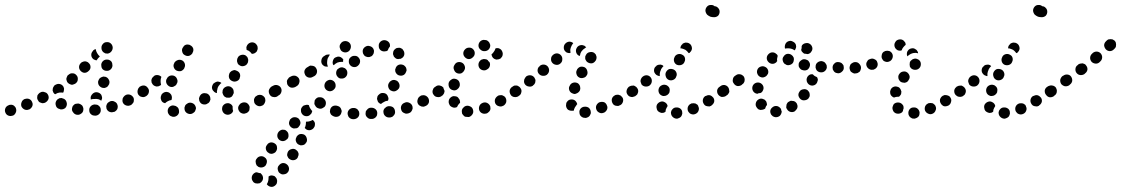

<svg xmlns="http://www.w3.org/2000/svg" viewBox="-42 -443 4496 770"><path d="M21 9Q25 1 22 -8Q21 -12 18 -15Q15 -19 11 -21Q7 -23 2 -23Q-2 -23 -6 -22L-7 -21Q-16 -18 -20 -10Q-24 -1 -21 7Q-18 16 -10 20Q-1 24 7 21H9Q17 18 21 9ZM357 13Q363 6 362 -3Q362 -8 360 -12Q358 -16 354 -19Q351 -22 347 -23Q342 -24 338 -24H337Q327 -23 321 -16Q315 -9 316 0Q316 5 318 9Q320 13 324 16Q327 19 332 20Q336 21 340 21H341Q351 20 357 13ZM283 13Q291 8 292 -1Q293 -6 292 -10Q291 -14 289 -18Q286 -22 282 -24Q279 -27 274 -27L273 -28Q269 -28 264 -27Q260 -27 256 -24Q253 -21 250 -18Q248 -14 247 -9Q245 0 251 7Q256 15 265 17H266Q275 19 283 13ZM422 2Q426 -1 428 -5Q430 -9 430 -13Q431 -18 429 -22Q427 -31 418 -35Q410 -40 401 -37H400Q396 -35 392 -32Q389 -30 387 -26Q385 -22 384 -17Q384 -13 385 -8Q388 1 396 5Q405 9 413 6H415Q419 5 422 2ZM82 -9Q85 -12 87 -16Q89 -20 89 -25Q89 -29 87 -33Q84 -42 75 -46Q67 -49 58 -46H57Q48 -42 45 -34Q41 -25 44 -16Q48 -8 56 -4Q65 0 74 -4H75Q79 -6 82 -9ZM202 -4Q207 -4 211 -5Q215 -7 219 -9Q222 -12 224 -16Q228 -25 225 -33Q223 -42 214 -47H213Q209 -49 205 -50Q200 -50 196 -49Q192 -47 188 -44Q185 -41 183 -37Q179 -29 182 -20Q184 -11 193 -7H194Q198 -5 202 -4ZM489 -27Q492 -30 494 -34Q495 -39 495 -43Q495 -48 493 -52Q488 -60 480 -63Q471 -66 462 -62L461 -61Q457 -59 455 -56Q452 -53 450 -48Q449 -44 449 -40Q449 -35 451 -31Q455 -23 464 -20Q473 -17 481 -21H482Q486 -23 489 -27ZM152 -45Q155 -53 151 -62Q149 -66 146 -69Q143 -72 138 -73Q134 -75 130 -75Q125 -75 121 -73L120 -72Q116 -71 113 -67Q110 -64 108 -60Q107 -56 107 -51Q107 -47 109 -43Q111 -39 114 -35Q117 -32 122 -31Q126 -29 130 -29Q135 -30 139 -31L140 -32Q148 -36 152 -45ZM322 -55Q323 -59 326 -63L327 -64Q332 -71 341 -73Q350 -74 358 -69Q362 -66 364 -63Q366 -59 367 -54Q368 -50 367 -47Q366 -43 364 -39Q359 -43 353 -45Q345 -47 336 -46H335Q328 -46 322 -44Q322 -44 322 -45Q322 -46 322 -46Q321 -51 322 -55ZM555 -73Q556 -82 551 -90Q549 -93 545 -96Q541 -98 537 -99Q532 -100 528 -99Q524 -98 520 -95H519Q511 -89 510 -80Q508 -71 513 -63Q516 -60 519 -57Q523 -55 528 -54Q532 -53 536 -54Q541 -55 544 -58H545Q553 -64 555 -73ZM169 -80Q169 -85 170 -89Q171 -93 174 -97Q176 -101 180 -103H181Q189 -108 198 -106Q207 -104 212 -96Q214 -92 215 -87Q215 -83 214 -79Q214 -77 213 -75Q212 -73 211 -71Q209 -72 207 -72Q198 -73 189 -70Q184 -68 179 -65Q177 -66 175 -68Q173 -70 172 -72Q170 -76 169 -80ZM354 -102Q359 -94 368 -91Q372 -90 376 -90Q381 -91 385 -93Q389 -95 391 -98Q394 -102 396 -106V-107Q399 -116 394 -124Q390 -132 381 -135Q376 -136 372 -136Q368 -135 364 -133Q360 -131 357 -128Q354 -124 353 -120L352 -119Q350 -110 354 -102ZM270 -125Q271 -135 264 -142Q258 -149 249 -149Q240 -150 233 -143H232Q228 -140 227 -136Q225 -132 224 -127Q224 -123 226 -118Q227 -114 230 -111Q233 -108 237 -106Q241 -104 246 -103Q250 -103 254 -105Q258 -106 262 -109L263 -110Q270 -116 270 -125ZM321 -174Q321 -184 314 -190Q311 -194 307 -195Q303 -197 299 -197Q294 -197 290 -195Q286 -194 283 -191L282 -190Q275 -183 275 -174Q275 -165 282 -158Q285 -155 289 -153Q293 -151 297 -151Q302 -151 306 -153Q310 -155 313 -158L314 -159Q321 -165 321 -174ZM365 -174Q366 -170 369 -166Q372 -163 376 -161Q380 -159 385 -159Q394 -158 401 -164Q408 -170 409 -179V-180Q409 -185 408 -189Q407 -193 404 -197Q401 -200 397 -202Q393 -204 389 -204Q379 -205 372 -199Q365 -193 364 -184V-183Q364 -178 365 -174ZM324 -223Q324 -232 331 -239V-240Q334 -242 336 -244Q339 -245 342 -246Q343 -238 347 -231Q351 -223 358 -217Q358 -217 358 -217Q358 -217 358 -216Q351 -210 346 -202Q346 -201 346 -201Q342 -201 338 -203Q334 -204 331 -207Q324 -214 324 -223ZM367 -241Q369 -237 372 -234Q376 -231 380 -229Q384 -228 389 -228Q398 -229 404 -236Q410 -243 410 -252V-253Q409 -263 402 -269Q395 -275 386 -274Q376 -274 370 -266Q364 -259 365 -250V-249Q365 -245 367 -241Z M666 22Q658 27 649 25L647 24Q643 23 640 21Q636 18 634 14Q631 10 631 6Q630 2 631 -3Q633 -12 641 -17Q649 -22 658 -19H659Q664 -18 667 -15Q671 -13 673 -9Q674 -8 674 -7Q675 -5 675 -4Q676 -1 676 2Q676 4 676 5Q676 7 676 8Q674 17 666 22ZM869 17Q860 16 854 9Q853 8 852 6Q850 3 849 -2Q848 -6 849 -10Q849 -15 852 -19Q854 -22 858 -25Q865 -30 875 -29Q884 -27 889 -20Q890 -19 890 -18Q891 -17 891 -16Q891 -13 891 -9Q891 -3 893 2Q891 5 890 8Q888 10 886 12Q878 18 869 17ZM738 6Q741 3 742 -2Q744 -6 744 -10Q743 -15 741 -19Q737 -27 728 -30Q719 -33 711 -29L710 -28Q706 -26 703 -23Q700 -20 699 -15Q697 -11 698 -7Q698 -2 700 2Q704 10 713 13Q722 16 730 12L731 11Q735 9 738 6ZM953 6Q956 3 958 -1Q959 -5 959 -10Q960 -14 958 -18Q954 -27 946 -31Q937 -34 929 -31L927 -30Q923 -29 920 -25Q917 -22 915 -18Q913 -14 913 -10Q913 -5 915 -1Q919 8 927 11Q936 15 944 11H945Q950 9 953 6ZM1017 -26Q1020 -29 1021 -34Q1023 -38 1022 -42Q1022 -47 1020 -51Q1015 -59 1006 -62Q997 -64 989 -60L988 -59Q984 -57 981 -54Q979 -50 977 -46Q976 -42 977 -37Q977 -33 979 -29Q984 -21 993 -18Q1001 -15 1010 -20H1011Q1015 -22 1017 -26ZM799 -36Q801 -40 802 -44Q802 -49 801 -53Q800 -57 797 -61Q794 -65 790 -67Q786 -69 782 -69Q778 -70 773 -69Q769 -68 765 -65L764 -64Q761 -61 759 -57Q757 -53 756 -49Q756 -45 757 -40Q758 -36 761 -32Q766 -25 776 -24Q785 -23 792 -29H793Q797 -32 799 -36ZM603 -46Q602 -51 603 -55V-56Q604 -60 606 -64Q609 -68 612 -70Q616 -73 621 -74Q625 -75 629 -74Q634 -73 637 -71Q641 -68 644 -64Q646 -61 647 -56Q648 -52 647 -48V-46Q647 -45 646 -44Q646 -43 646 -42Q637 -41 629 -36Q624 -33 620 -29Q616 -30 612 -32Q609 -34 606 -38Q604 -42 603 -46ZM858 -56Q855 -59 853 -63Q851 -67 850 -71Q850 -75 851 -80V-81Q854 -90 862 -94Q871 -99 880 -96Q884 -95 887 -92Q891 -89 893 -85Q895 -81 895 -77Q896 -72 895 -68L894 -67Q892 -61 888 -56Q883 -52 877 -51Q872 -52 867 -51Q867 -51 867 -51Q866 -52 866 -52Q862 -53 858 -56ZM1078 -64Q1081 -68 1081 -73Q1082 -77 1081 -81Q1080 -86 1078 -89Q1072 -97 1063 -99Q1054 -100 1046 -95V-94Q1038 -89 1036 -80Q1035 -71 1040 -63Q1045 -55 1054 -54Q1064 -52 1071 -57L1072 -58Q1076 -61 1078 -64ZM552 -65Q554 -69 555 -74Q556 -78 555 -82Q554 -87 551 -90Q546 -98 537 -100Q528 -101 520 -96H519Q516 -93 513 -89Q511 -85 510 -81Q509 -77 510 -72Q511 -68 513 -64Q519 -57 528 -55Q537 -53 545 -58L546 -59Q549 -62 552 -65ZM838 -102Q841 -107 846 -110Q843 -113 840 -114Q836 -115 832 -116Q828 -116 824 -114Q819 -112 816 -109H815Q809 -102 808 -93Q808 -83 815 -77Q817 -74 821 -72Q824 -70 828 -70Q827 -78 830 -86V-87Q832 -96 838 -102ZM624 -117Q624 -113 626 -108Q628 -104 631 -101Q634 -98 638 -96Q642 -94 647 -94Q651 -94 655 -96Q659 -98 663 -101Q666 -104 667 -108L668 -109Q672 -118 668 -126Q665 -135 656 -139Q647 -142 639 -139Q630 -135 627 -127L626 -126Q624 -122 624 -117ZM603 -102 602 -101Q599 -99 594 -97Q590 -96 586 -96Q581 -97 577 -99Q573 -101 570 -105Q568 -108 566 -112Q565 -117 565 -121Q566 -126 568 -130Q570 -133 574 -136V-137Q581 -143 590 -142Q599 -141 605 -135V-134Q602 -127 602 -118Q602 -110 604 -103Q604 -103 603 -103Q603 -102 603 -102ZM877 -130Q880 -122 889 -118Q897 -114 906 -117Q915 -120 919 -128V-130Q923 -138 920 -147Q917 -155 908 -159Q904 -161 900 -162Q895 -162 891 -160Q887 -159 884 -156Q880 -153 878 -149V-148Q874 -139 877 -130ZM655 -173Q658 -164 666 -160Q675 -156 684 -158Q692 -161 697 -169V-170Q702 -179 699 -188Q696 -197 688 -201Q679 -205 671 -202Q662 -199 657 -191V-190Q652 -182 655 -173ZM909 -204Q908 -199 909 -195Q910 -191 912 -187Q915 -183 919 -181Q926 -176 935 -178Q945 -180 950 -188V-189Q953 -192 953 -197Q954 -201 953 -206Q952 -210 950 -214Q947 -217 944 -220Q936 -225 927 -223Q917 -221 912 -213V-212Q909 -208 909 -204ZM689 -235Q691 -226 699 -222Q707 -217 716 -219Q725 -222 730 -230V-231Q735 -239 733 -248Q730 -257 722 -261Q718 -264 714 -264Q710 -265 705 -264Q701 -263 697 -260Q694 -257 692 -253L691 -252Q686 -244 689 -235ZM950 -263 951 -264Q956 -271 966 -273Q975 -274 982 -269Q986 -266 988 -262Q991 -259 991 -254Q992 -250 991 -245Q990 -241 988 -237L987 -236Q984 -232 978 -229Q973 -227 968 -227Q963 -234 956 -239Q952 -241 947 -243Q946 -248 946 -253Q947 -258 950 -263Z M1060 264Q1063 267 1066 271Q1068 274 1069 279Q1070 283 1069 287Q1069 292 1066 296Q1064 299 1060 302Q1052 308 1043 306Q1034 304 1028 296Q1028 296 1028 296Q1028 296 1028 296Q1030 292 1032 288Q1035 280 1035 271Q1035 268 1035 265Q1039 262 1043 261Q1047 260 1051 261Q1056 262 1060 264ZM1007 256Q1005 253 1002 251Q1000 251 998 251Q993 250 988 248Q987 248 985 248Q983 249 982 249Q973 253 969 262Q966 270 969 279Q971 283 974 287Q977 290 982 292Q986 293 990 293Q995 293 999 292Q1007 288 1011 280Q1015 271 1011 262Q1010 259 1007 256ZM1072 229Q1071 233 1072 237Q1073 242 1075 246Q1077 250 1081 252Q1088 258 1097 256Q1107 255 1112 248L1113 247Q1118 240 1117 231Q1115 221 1108 216Q1101 210 1091 211Q1082 213 1077 220L1076 221Q1073 224 1072 229ZM1028 209Q1029 205 1028 200Q1027 196 1024 192Q1021 189 1018 187Q1010 182 1001 184Q992 186 987 194L986 195Q984 198 983 203Q983 207 984 212Q985 216 987 220Q990 223 994 226Q1002 230 1011 228Q1020 226 1025 218V217Q1027 214 1028 209ZM1110 174Q1109 178 1110 182Q1112 187 1114 190Q1117 194 1121 196Q1129 201 1138 199Q1147 197 1152 189V188Q1154 184 1155 180Q1156 176 1155 171Q1153 167 1151 163Q1148 160 1144 157Q1136 152 1127 155Q1118 157 1113 165Q1111 169 1110 174ZM1068 158Q1070 153 1069 149Q1069 144 1067 140Q1065 136 1062 134Q1055 128 1045 128Q1036 129 1030 136V137Q1023 144 1024 153Q1025 162 1032 168Q1036 171 1040 173Q1044 174 1048 174Q1053 173 1057 171Q1061 169 1064 166V165Q1067 162 1068 158ZM1145 124Q1148 133 1156 137Q1160 139 1164 140Q1169 140 1173 139Q1177 138 1181 135Q1184 132 1186 128H1187Q1191 119 1188 111Q1186 102 1178 97Q1169 93 1160 95Q1152 98 1147 106V107Q1142 115 1145 124ZM1115 99Q1115 89 1108 83Q1105 80 1101 78Q1097 77 1092 77Q1088 77 1084 79Q1080 81 1077 84L1076 85Q1070 92 1070 101Q1070 110 1077 117Q1084 123 1093 123Q1103 122 1109 115H1110Q1116 108 1115 99ZM1188 45Q1187 45 1185 45Q1185 47 1185 48Q1185 58 1182 66Q1181 68 1180 70Q1182 72 1184 74Q1186 75 1188 77Q1197 81 1205 78Q1214 75 1218 67L1219 66Q1222 59 1221 51Q1219 43 1212 38Q1209 40 1206 41Q1197 45 1188 45ZM1163 49Q1162 40 1156 33Q1149 27 1140 27Q1130 27 1124 34H1123Q1120 38 1119 42Q1117 46 1117 51Q1117 55 1119 59Q1121 63 1124 66Q1127 69 1132 71Q1136 73 1140 72Q1145 72 1149 71Q1153 69 1156 66V65Q1163 58 1163 49ZM1392 29Q1399 23 1399 13Q1399 9 1398 5Q1396 1 1393 -3Q1390 -6 1386 -8Q1382 -10 1377 -10H1375Q1366 -10 1359 -4Q1352 3 1352 12Q1352 16 1354 21Q1355 25 1358 28Q1361 31 1365 33Q1369 35 1374 35H1376Q1385 35 1392 29ZM1458 32Q1462 30 1465 27Q1468 24 1470 19Q1471 15 1471 11Q1471 1 1464 -5Q1457 -11 1448 -11H1445Q1441 -11 1437 -9Q1433 -7 1430 -3Q1427 0 1425 4Q1424 8 1424 13Q1424 22 1431 28Q1438 35 1447 34H1450Q1454 34 1458 32ZM1532 25Q1535 22 1538 19Q1541 15 1542 11Q1543 7 1542 2Q1541 -7 1534 -13Q1526 -18 1517 -17H1515Q1510 -16 1507 -14Q1503 -11 1500 -8Q1497 -4 1496 0Q1495 4 1496 9Q1497 18 1505 24Q1512 29 1521 28H1523Q1528 27 1532 25ZM1317 23Q1325 18 1327 9Q1329 5 1328 0Q1327 -4 1325 -8Q1323 -12 1319 -15Q1316 -17 1312 -18L1309 -19Q1300 -21 1292 -17Q1284 -12 1282 -3Q1281 1 1281 6Q1282 10 1284 14Q1286 18 1290 20Q1293 23 1298 24L1300 25Q1309 27 1317 23ZM1209 1Q1210 1 1210 2Q1210 6 1208 9Q1207 13 1204 15L1203 16Q1197 23 1188 23Q1178 23 1172 17Q1165 10 1165 1Q1164 -9 1171 -15V-16Q1176 -21 1184 -22Q1191 -24 1197 -21Q1198 -17 1199 -14Q1203 -6 1208 0Q1208 0 1208 0Q1209 1 1209 1ZM1605 7Q1608 4 1610 0Q1612 -4 1613 -9Q1613 -13 1612 -17Q1609 -26 1601 -30Q1592 -35 1583 -32L1581 -31Q1572 -28 1568 -20Q1564 -12 1567 -3Q1568 1 1571 5Q1574 8 1578 10Q1582 12 1586 13Q1591 13 1595 12L1597 11Q1601 10 1605 7ZM1234 -9Q1238 -7 1243 -7Q1247 -7 1251 -9Q1255 -11 1259 -14Q1265 -20 1265 -30Q1265 -39 1258 -46Q1258 -46 1257 -47Q1251 -53 1241 -53Q1232 -54 1225 -47Q1222 -44 1220 -40Q1219 -36 1219 -31Q1218 -27 1220 -23Q1222 -19 1225 -15Q1226 -14 1227 -13Q1230 -10 1234 -9ZM1678 -32Q1680 -41 1676 -49Q1674 -53 1670 -56Q1667 -59 1663 -60Q1658 -62 1654 -61Q1649 -61 1645 -59L1644 -58Q1635 -53 1633 -44Q1630 -35 1634 -27Q1636 -23 1640 -20Q1643 -18 1648 -16Q1652 -15 1656 -15Q1661 -16 1665 -18L1667 -19Q1675 -23 1678 -32ZM1472 -40Q1470 -44 1470 -48Q1471 -53 1472 -57Q1474 -61 1478 -64Q1485 -71 1494 -70Q1504 -70 1510 -63Q1513 -59 1514 -55Q1516 -51 1516 -46Q1516 -45 1515 -43Q1515 -41 1514 -39Q1514 -39 1514 -39H1512Q1503 -38 1496 -33Q1490 -30 1486 -26Q1483 -27 1481 -28Q1478 -30 1476 -32Q1473 -35 1472 -40ZM1736 -65Q1738 -69 1739 -73Q1740 -78 1739 -82Q1738 -86 1735 -90Q1730 -98 1721 -99Q1712 -101 1704 -95L1702 -94Q1699 -92 1696 -88Q1694 -84 1693 -80Q1692 -75 1693 -71Q1694 -66 1697 -63Q1702 -55 1711 -54Q1720 -52 1728 -57L1730 -59Q1734 -61 1736 -65ZM1086 -73Q1089 -82 1085 -90Q1081 -98 1072 -101Q1063 -104 1055 -100L1049 -97Q1041 -93 1038 -84Q1035 -75 1039 -67Q1041 -63 1044 -60Q1048 -57 1052 -56Q1056 -54 1061 -55Q1065 -55 1069 -57L1075 -60Q1083 -64 1086 -73ZM1515 -95Q1517 -85 1525 -80Q1529 -78 1533 -77Q1538 -76 1542 -77Q1546 -78 1550 -81Q1554 -83 1556 -87H1557Q1562 -95 1560 -104Q1558 -113 1550 -119Q1546 -121 1542 -122Q1538 -123 1533 -122Q1529 -121 1525 -118Q1521 -116 1519 -112Q1513 -104 1515 -95ZM1298 -85Q1305 -92 1304 -101Q1304 -110 1297 -117Q1290 -123 1281 -123Q1272 -122 1265 -115Q1259 -108 1259 -99Q1259 -90 1266 -83Q1273 -77 1282 -77Q1292 -78 1298 -85ZM1158 -111Q1161 -119 1157 -128Q1152 -136 1143 -139Q1134 -141 1126 -137L1120 -134Q1116 -132 1114 -128Q1111 -125 1109 -120Q1108 -116 1109 -112Q1109 -107 1111 -103Q1116 -95 1124 -92Q1133 -90 1142 -94L1147 -97Q1156 -102 1158 -111ZM1351 -151Q1351 -160 1345 -166Q1342 -170 1337 -171Q1333 -173 1329 -173Q1324 -173 1320 -171Q1316 -169 1313 -166H1312Q1306 -159 1306 -150Q1306 -141 1313 -134Q1319 -127 1329 -128Q1338 -128 1344 -134L1345 -135Q1351 -141 1351 -151ZM1229 -152Q1231 -161 1226 -169Q1224 -173 1220 -176Q1217 -178 1212 -179Q1208 -180 1203 -180Q1199 -179 1195 -176L1190 -173Q1186 -171 1183 -167Q1180 -163 1179 -159Q1178 -155 1179 -150Q1180 -146 1182 -142Q1187 -134 1196 -132Q1205 -130 1213 -135L1219 -138Q1227 -143 1229 -152ZM1543 -158Q1544 -153 1547 -149Q1549 -146 1553 -143Q1556 -141 1561 -140Q1570 -138 1578 -143Q1585 -148 1587 -157H1588Q1589 -162 1588 -166Q1587 -171 1585 -174Q1582 -178 1578 -181Q1575 -183 1570 -184Q1561 -186 1553 -181Q1546 -176 1544 -167L1543 -166Q1543 -162 1543 -158ZM1402 -195Q1403 -204 1397 -211Q1391 -219 1382 -219Q1372 -220 1365 -214Q1357 -208 1357 -199Q1356 -189 1362 -182Q1368 -175 1377 -174Q1386 -173 1393 -179L1394 -180Q1401 -186 1402 -195ZM1281 -224Q1276 -225 1271 -224Q1265 -224 1261 -220L1256 -217Q1248 -211 1247 -202Q1245 -193 1250 -185Q1254 -180 1260 -177Q1266 -175 1273 -176Q1273 -176 1273 -177Q1269 -185 1270 -195Q1270 -203 1273 -211L1274 -212Q1277 -218 1281 -224ZM1311 -192Q1303 -188 1297 -182H1296Q1296 -181 1296 -181Q1292 -185 1292 -191Q1292 -197 1294 -202Q1296 -207 1299 -210Q1303 -213 1307 -214Q1311 -216 1315 -216Q1320 -216 1324 -214Q1327 -212 1330 -210Q1333 -207 1335 -204Q1334 -202 1334 -201Q1334 -198 1334 -195Q1331 -195 1329 -195Q1319 -195 1311 -192ZM1537 -217V-218Q1535 -222 1534 -226Q1534 -231 1535 -235Q1536 -239 1539 -243Q1542 -246 1546 -249Q1550 -251 1554 -251Q1558 -252 1563 -251Q1567 -249 1571 -247Q1574 -244 1576 -240L1577 -239Q1581 -231 1579 -222Q1576 -213 1568 -209Q1567 -208 1566 -208Q1565 -207 1564 -207Q1561 -207 1558 -207Q1557 -206 1555 -206Q1549 -206 1545 -209Q1540 -213 1537 -217ZM1453 -223Q1456 -226 1457 -231Q1458 -235 1458 -239Q1457 -244 1455 -248Q1450 -256 1441 -258Q1432 -261 1424 -256Q1420 -254 1417 -250Q1414 -247 1413 -242Q1412 -238 1413 -233Q1413 -229 1416 -225Q1420 -217 1429 -215Q1438 -212 1446 -217H1447Q1451 -219 1453 -223ZM1320 -256Q1320 -252 1322 -248Q1323 -244 1326 -240Q1329 -237 1333 -235Q1342 -231 1350 -234Q1359 -237 1363 -246Q1367 -255 1364 -264Q1361 -272 1353 -276Q1344 -280 1335 -277Q1327 -274 1323 -266L1322 -265Q1320 -261 1320 -256ZM1501 -237Q1491 -236 1484 -242Q1477 -248 1477 -258Q1476 -267 1482 -274Q1488 -281 1498 -282Q1508 -282 1515 -276Q1522 -270 1522 -261Q1522 -260 1522 -259Q1522 -259 1522 -258Q1522 -258 1522 -257Q1516 -250 1513 -241Q1513 -241 1513 -241Q1511 -239 1508 -238Q1505 -237 1501 -237Z M1842 25Q1846 23 1849 20Q1852 17 1854 13Q1856 9 1856 5Q1856 -5 1850 -12Q1843 -18 1834 -19H1833Q1823 -19 1817 -12Q1810 -6 1810 3Q1810 8 1811 12Q1813 16 1816 19Q1819 23 1823 25Q1827 26 1832 26H1833Q1838 27 1842 25ZM1917 7Q1921 4 1923 0Q1925 -4 1925 -8Q1925 -13 1924 -17Q1920 -26 1912 -30Q1904 -34 1895 -31L1893 -30Q1885 -27 1881 -19Q1877 -10 1880 -1Q1883 7 1891 11Q1900 15 1908 12H1910Q1914 10 1917 7ZM1779 -11Q1774 -12 1770 -14Q1766 -16 1763 -19Q1760 -23 1759 -27Q1759 -28 1758 -29Q1756 -38 1760 -46Q1765 -54 1774 -57Q1778 -58 1782 -57Q1787 -57 1791 -55Q1795 -53 1797 -49Q1800 -46 1802 -41Q1802 -41 1802 -40Q1803 -38 1803 -35Q1803 -33 1803 -30Q1802 -29 1801 -29Q1794 -22 1791 -14Q1790 -13 1789 -13Q1788 -12 1787 -12Q1783 -11 1779 -11ZM1988 -33Q1990 -42 1986 -50Q1984 -54 1980 -57Q1976 -59 1972 -61Q1968 -62 1963 -61Q1959 -61 1955 -59L1954 -58Q1946 -53 1943 -44Q1941 -35 1945 -27Q1950 -19 1959 -17Q1968 -14 1976 -19H1977Q1985 -24 1988 -33ZM2048 -73Q2049 -82 2044 -90Q2039 -97 2029 -99Q2020 -100 2013 -95L2011 -94Q2004 -89 2002 -80Q2001 -71 2006 -63Q2008 -59 2012 -57Q2016 -54 2020 -54Q2025 -53 2029 -54Q2034 -55 2037 -57L2038 -58Q2046 -64 2048 -73ZM1737 -66Q1740 -69 1740 -74Q1741 -76 1741 -77Q1741 -79 1740 -81Q1737 -86 1736 -92Q1733 -95 1730 -97Q1726 -99 1722 -100Q1718 -101 1713 -100Q1709 -99 1705 -96L1704 -95Q1700 -93 1698 -89Q1696 -85 1695 -81Q1694 -77 1695 -72Q1696 -68 1699 -64Q1704 -56 1713 -55Q1722 -53 1730 -59H1731Q1735 -62 1737 -66ZM1761 -90Q1766 -83 1776 -81Q1780 -80 1784 -81Q1789 -82 1792 -85Q1796 -88 1798 -91Q1801 -95 1802 -100V-101Q1803 -110 1798 -118Q1793 -125 1783 -127Q1774 -129 1767 -123Q1759 -118 1757 -109V-107Q1756 -98 1761 -90ZM1779 -163Q1782 -154 1790 -150Q1799 -146 1808 -149Q1816 -153 1820 -161L1821 -163Q1825 -171 1821 -180Q1818 -188 1810 -192Q1801 -196 1792 -193Q1784 -190 1780 -181L1779 -180Q1775 -171 1779 -163ZM1922 -177Q1925 -186 1921 -194Q1917 -197 1915 -200Q1914 -201 1914 -202Q1909 -206 1902 -206Q1896 -207 1890 -204H1889Q1881 -199 1878 -191Q1875 -182 1879 -173Q1883 -165 1892 -162Q1901 -159 1909 -163L1910 -164Q1919 -168 1922 -177ZM1973 -234Q1972 -238 1969 -242Q1967 -245 1963 -247Q1959 -250 1954 -250Q1952 -250 1950 -250Q1947 -250 1945 -249Q1945 -249 1945 -248Q1942 -239 1936 -232Q1933 -228 1929 -225Q1930 -217 1935 -211Q1940 -206 1948 -204Q1952 -204 1957 -205Q1961 -206 1965 -208Q1968 -211 1971 -215Q1973 -218 1974 -223Q1974 -224 1974 -225Q1975 -230 1973 -234ZM1816 -229Q1816 -220 1823 -213Q1826 -210 1830 -208Q1834 -206 1838 -206Q1843 -206 1847 -208Q1851 -210 1854 -213L1855 -214Q1862 -220 1862 -230Q1862 -239 1855 -246Q1849 -252 1840 -252Q1830 -252 1824 -246L1823 -245Q1816 -238 1816 -229ZM1882 -275Q1876 -267 1877 -258Q1878 -249 1886 -243Q1893 -237 1902 -238H1904Q1913 -239 1919 -246Q1925 -254 1924 -263Q1923 -267 1921 -271Q1919 -275 1915 -278Q1912 -281 1908 -282Q1903 -283 1899 -283H1897Q1888 -282 1882 -275Z M2316 27Q2320 25 2323 21Q2325 18 2327 13Q2328 9 2327 4Q2326 -5 2319 -11Q2311 -16 2302 -15H2301Q2292 -14 2286 -7Q2280 1 2282 10Q2282 14 2284 18Q2286 22 2290 25Q2294 28 2298 29Q2302 30 2307 30H2308Q2312 29 2316 27ZM2387 4Q2390 1 2392 -3Q2394 -7 2394 -12Q2394 -16 2392 -20Q2389 -29 2381 -33Q2372 -36 2363 -33H2362Q2358 -31 2355 -28Q2352 -25 2350 -21Q2348 -17 2348 -12Q2348 -8 2350 -3Q2353 5 2362 9Q2370 13 2379 9H2380Q2384 7 2387 4ZM2236 -3Q2229 -9 2228 -19Q2228 -19 2228 -20Q2228 -24 2229 -29Q2230 -33 2233 -36Q2236 -40 2240 -42Q2244 -44 2248 -44Q2257 -45 2264 -40Q2271 -34 2273 -25Q2270 -23 2269 -20Q2263 -13 2260 -4Q2260 -2 2260 0Q2258 0 2256 1Q2255 1 2253 1Q2244 2 2236 -3ZM2456 -34Q2459 -43 2455 -51Q2452 -55 2449 -58Q2446 -61 2441 -62Q2437 -64 2433 -63Q2428 -63 2424 -61L2423 -60Q2415 -56 2412 -47Q2410 -38 2414 -30Q2416 -26 2419 -23Q2423 -20 2427 -19Q2431 -18 2436 -18Q2440 -18 2444 -21H2445Q2453 -25 2456 -34ZM2516 -73Q2518 -82 2512 -90Q2510 -94 2506 -96Q2502 -98 2498 -99Q2493 -100 2489 -99Q2485 -98 2481 -95H2480Q2473 -89 2471 -80Q2469 -71 2475 -63Q2477 -60 2481 -57Q2485 -55 2490 -54Q2494 -53 2498 -55Q2503 -56 2506 -58L2507 -59Q2515 -64 2516 -73ZM2046 -65Q2048 -69 2049 -74Q2050 -78 2049 -82Q2048 -87 2045 -90Q2043 -94 2039 -96Q2035 -99 2031 -100Q2026 -100 2022 -100Q2018 -99 2014 -96L2013 -95Q2006 -90 2004 -81Q2002 -72 2008 -64Q2010 -60 2014 -58Q2018 -56 2022 -55Q2026 -54 2031 -55Q2035 -56 2039 -59H2040Q2043 -62 2046 -65ZM2242 -79Q2246 -71 2255 -68Q2259 -66 2264 -66Q2268 -67 2272 -69Q2276 -71 2279 -74Q2282 -77 2284 -81V-82Q2286 -87 2285 -91Q2285 -95 2283 -100Q2281 -104 2278 -107Q2275 -110 2271 -111Q2262 -114 2253 -110Q2245 -106 2242 -97L2241 -96Q2238 -88 2242 -79ZM2102 -107Q2105 -111 2105 -116Q2106 -120 2105 -124Q2103 -129 2101 -132Q2095 -140 2086 -141Q2077 -142 2069 -137L2068 -136Q2065 -133 2063 -129Q2060 -125 2060 -121Q2059 -117 2060 -112Q2061 -108 2064 -104Q2070 -97 2079 -96Q2088 -94 2096 -100V-101Q2100 -103 2102 -107ZM2270 -146Q2272 -137 2281 -132Q2289 -128 2298 -131Q2307 -133 2311 -141L2312 -142Q2316 -150 2313 -159Q2311 -168 2303 -173Q2294 -177 2285 -175Q2277 -172 2272 -164V-163Q2267 -155 2270 -146ZM2160 -159Q2161 -168 2155 -176Q2149 -183 2140 -184Q2131 -185 2123 -179V-178Q2115 -173 2114 -163Q2113 -154 2119 -147Q2125 -140 2134 -139Q2144 -138 2151 -143L2152 -144Q2159 -150 2160 -159ZM2213 -204Q2214 -214 2208 -221Q2202 -228 2192 -229Q2183 -229 2176 -223L2175 -222Q2168 -216 2168 -207Q2167 -198 2173 -191Q2179 -184 2189 -183Q2198 -182 2205 -188L2206 -189Q2213 -195 2213 -204ZM2305 -216Q2305 -212 2305 -207Q2306 -203 2309 -199Q2311 -195 2315 -193Q2323 -188 2332 -189Q2341 -191 2346 -199L2347 -200Q2349 -203 2350 -208Q2351 -212 2350 -217Q2349 -221 2347 -225Q2344 -228 2341 -231Q2333 -236 2324 -234Q2315 -233 2309 -225V-224Q2306 -220 2305 -216ZM2303 -249Q2306 -252 2309 -253Q2307 -255 2305 -257Q2303 -258 2301 -260H2300Q2292 -264 2283 -261Q2274 -258 2270 -249Q2266 -241 2269 -232Q2272 -223 2281 -219H2282Q2282 -219 2282 -219Q2283 -219 2283 -218Q2283 -220 2284 -221Q2285 -230 2290 -237L2291 -238Q2296 -245 2303 -249ZM2219 -252Q2219 -262 2225 -268L2226 -269Q2232 -275 2241 -276Q2250 -276 2257 -270Q2253 -265 2250 -259Q2246 -251 2245 -243Q2245 -236 2246 -231Q2241 -229 2235 -231Q2229 -232 2225 -237Q2219 -243 2219 -252Z M2682 30Q2686 28 2689 25Q2692 21 2693 17Q2695 13 2694 8Q2694 -1 2687 -7Q2679 -13 2670 -12H2669Q2665 -12 2661 -10Q2657 -8 2654 -4Q2651 -1 2650 3Q2648 8 2649 12Q2650 21 2657 27Q2664 33 2673 33H2674Q2678 32 2682 30ZM2759 2Q2763 -7 2759 -15Q2758 -20 2755 -23Q2751 -26 2747 -28Q2743 -29 2739 -29Q2734 -29 2730 -28L2729 -27Q2721 -24 2717 -15Q2714 -7 2717 2Q2719 6 2722 9Q2725 13 2729 14Q2733 16 2738 16Q2742 16 2747 14Q2756 10 2759 2ZM2612 10Q2607 9 2603 7Q2599 5 2596 2Q2593 -2 2592 -6Q2592 -6 2592 -7Q2589 -16 2593 -24Q2598 -32 2607 -35Q2616 -38 2624 -33Q2632 -29 2635 -20Q2635 -20 2635 -20Q2635 -19 2635 -18Q2635 -18 2635 -17Q2631 -11 2628 -3Q2627 1 2627 5Q2625 6 2624 7Q2622 8 2620 9Q2616 10 2612 10ZM2822 -34Q2824 -43 2819 -51Q2816 -54 2813 -57Q2809 -60 2805 -61Q2801 -62 2796 -61Q2792 -60 2788 -58H2787Q2779 -53 2777 -44Q2775 -35 2780 -27Q2782 -23 2786 -20Q2789 -18 2794 -17Q2798 -16 2803 -16Q2807 -17 2811 -19V-20Q2819 -25 2822 -34ZM2879 -73Q2881 -82 2875 -90Q2873 -94 2869 -96Q2865 -98 2861 -99Q2856 -100 2852 -99Q2848 -98 2844 -95Q2836 -90 2834 -81Q2833 -71 2838 -64Q2841 -60 2844 -58Q2848 -55 2853 -54Q2857 -54 2861 -55Q2866 -56 2869 -58L2870 -59Q2878 -64 2879 -73ZM2514 -65Q2516 -69 2517 -73Q2518 -78 2517 -82Q2516 -87 2513 -90Q2511 -94 2507 -96Q2503 -99 2499 -100Q2494 -100 2490 -99Q2485 -98 2482 -96H2481Q2478 -93 2475 -89Q2473 -85 2472 -81Q2471 -77 2472 -72Q2473 -68 2475 -64Q2478 -61 2482 -58Q2486 -56 2490 -55Q2494 -54 2499 -55Q2503 -56 2507 -58V-59Q2511 -61 2514 -65ZM2601 -70Q2597 -79 2600 -88Q2603 -97 2612 -101Q2620 -105 2629 -102Q2633 -101 2636 -98Q2640 -95 2642 -91Q2644 -87 2644 -82Q2644 -78 2643 -74V-73Q2640 -66 2634 -62Q2628 -58 2621 -58Q2619 -58 2617 -58Q2616 -58 2616 -58Q2615 -59 2615 -59Q2614 -59 2614 -59Q2605 -62 2601 -70ZM2572 -116Q2573 -125 2568 -132Q2562 -140 2553 -141Q2544 -142 2536 -136Q2532 -133 2530 -129Q2528 -126 2527 -121Q2526 -117 2528 -112Q2529 -108 2531 -104Q2537 -97 2546 -96Q2556 -95 2563 -100L2564 -101Q2571 -107 2572 -116ZM2628 -137Q2630 -128 2639 -123Q2647 -119 2656 -122Q2665 -125 2669 -133V-134Q2674 -142 2671 -151Q2668 -160 2660 -164Q2651 -168 2642 -166Q2634 -163 2629 -154Q2625 -146 2628 -137ZM2619 -178Q2617 -180 2614 -182Q2610 -183 2607 -184Q2602 -184 2598 -183Q2594 -182 2590 -179V-178Q2582 -173 2581 -163Q2580 -154 2586 -147Q2589 -143 2593 -141Q2597 -139 2601 -138Q2602 -138 2603 -138Q2603 -138 2604 -138Q2604 -143 2604 -148Q2605 -156 2609 -164V-165Q2613 -172 2619 -178ZM2661 -198Q2663 -189 2671 -184Q2679 -180 2688 -182Q2697 -184 2702 -192V-193Q2707 -201 2705 -210Q2703 -219 2695 -223Q2687 -228 2678 -226Q2669 -224 2664 -216V-215Q2659 -207 2661 -198ZM2689 -259Q2691 -263 2695 -266V-267Q2699 -270 2703 -271Q2707 -273 2711 -272Q2716 -272 2720 -270Q2724 -268 2727 -265Q2733 -258 2733 -248Q2732 -239 2725 -233V-232Q2724 -232 2723 -231Q2722 -230 2720 -230Q2720 -230 2719 -231Q2714 -238 2707 -243Q2699 -247 2691 -249Q2689 -249 2687 -249Q2687 -249 2687 -250Q2687 -250 2687 -251Q2687 -255 2689 -259ZM2838 -411Q2844 -405 2844 -396Q2844 -387 2838 -380Q2831 -374 2822 -374Q2814 -374 2807 -376Q2800 -379 2794 -384Q2788 -391 2787 -400Q2787 -409 2793 -416Q2799 -423 2808 -423Q2817 -424 2824 -418Q2832 -418 2838 -411Z M3086 21Q3079 27 3070 27H3069Q3065 27 3061 25Q3057 24 3054 20Q3050 17 3049 13Q3047 9 3047 4Q3047 -5 3054 -11Q3061 -18 3070 -18Q3075 -18 3079 -16Q3083 -14 3086 -11Q3087 -10 3088 -9Q3089 -8 3090 -6Q3091 -2 3092 2Q3092 3 3093 3Q3093 4 3093 5Q3092 14 3086 21ZM3152 -4Q3155 -7 3156 -12Q3157 -16 3156 -21Q3155 -25 3153 -29Q3152 -29 3152 -30Q3151 -31 3150 -32Q3150 -32 3150 -32Q3148 -35 3145 -36Q3142 -38 3138 -38Q3134 -39 3130 -39Q3125 -38 3122 -35H3121Q3117 -33 3115 -29Q3112 -25 3112 -21Q3111 -16 3111 -12Q3112 -8 3115 -4Q3120 4 3129 6Q3138 8 3146 3V2Q3150 0 3152 -4ZM3016 -3Q3012 -2 3008 -2Q3003 -3 2999 -5Q2996 -8 2993 -11V-12Q2987 -19 2989 -29Q2991 -38 2998 -43Q3002 -46 3006 -47Q3010 -48 3015 -47Q3019 -46 3023 -44Q3027 -42 3029 -38H3030Q3032 -34 3033 -30Q3034 -26 3034 -22Q3030 -18 3028 -12Q3027 -10 3027 -8Q3026 -8 3026 -7Q3025 -7 3024 -6Q3021 -4 3016 -3ZM3201 -49V-50Q3204 -53 3205 -57Q3206 -62 3205 -66Q3205 -71 3202 -75Q3200 -78 3197 -81Q3189 -87 3180 -85Q3171 -84 3165 -77V-76Q3159 -69 3160 -60Q3162 -51 3169 -45Q3177 -39 3186 -41Q3195 -42 3201 -49ZM2879 -67Q2882 -71 2883 -75Q2883 -80 2882 -84Q2881 -89 2879 -92Q2874 -100 2864 -102Q2855 -103 2848 -98L2844 -95Q2840 -93 2838 -89Q2836 -85 2835 -81Q2834 -77 2835 -72Q2836 -68 2839 -64Q2844 -56 2853 -55Q2862 -53 2870 -59L2873 -61Q2877 -63 2879 -67ZM2980 -75Q2974 -83 2975 -92Q2976 -101 2983 -107Q2991 -113 3000 -112Q3009 -111 3015 -104Q3021 -97 3020 -88V-87Q3019 -82 3016 -77Q3013 -72 3008 -70Q3004 -69 3000 -69Q2998 -68 2996 -67Q2996 -67 2996 -67Q2996 -67 2995 -67Q2986 -68 2980 -75ZM2941 -111Q2944 -115 2944 -119Q2945 -124 2944 -128Q2943 -133 2941 -136Q2938 -140 2934 -142Q2930 -145 2926 -145Q2922 -146 2917 -145Q2913 -144 2909 -141L2906 -139Q2898 -134 2897 -124Q2895 -115 2901 -108Q2906 -100 2915 -98Q2924 -97 2932 -102L2935 -105Q2939 -107 2941 -111ZM3236 -115V-116Q3238 -120 3238 -124Q3237 -129 3235 -133Q3233 -134 3232 -135Q3223 -138 3218 -145Q3217 -145 3216 -145Q3209 -146 3203 -142Q3196 -137 3194 -130Q3192 -126 3193 -121Q3193 -117 3195 -113Q3197 -109 3200 -106Q3203 -103 3208 -101Q3216 -98 3225 -102Q3233 -106 3236 -115ZM2995 -148Q2992 -156 2996 -165Q3000 -173 3009 -176Q3018 -179 3026 -175Q3035 -171 3038 -162Q3041 -154 3037 -145H3036Q3033 -138 3026 -135Q3019 -131 3011 -133Q3010 -133 3009 -134Q3008 -134 3008 -134Q3007 -134 3006 -135Q2998 -139 2995 -148ZM3396 -150Q3400 -152 3404 -155Q3407 -158 3408 -162Q3410 -167 3410 -171Q3410 -180 3404 -187Q3397 -193 3388 -194H3387Q3383 -194 3379 -192Q3375 -190 3371 -187Q3368 -184 3367 -180Q3365 -175 3365 -171Q3365 -167 3367 -162Q3368 -158 3371 -155Q3375 -152 3379 -150Q3383 -149 3387 -149H3388Q3392 -148 3396 -150ZM3335 -156Q3342 -162 3342 -171Q3342 -176 3341 -180Q3339 -184 3336 -187Q3333 -191 3329 -192Q3325 -194 3320 -194Q3310 -195 3304 -188Q3297 -182 3297 -172Q3297 -168 3298 -164Q3300 -160 3303 -156Q3306 -153 3310 -151Q3314 -150 3319 -149Q3328 -149 3335 -156ZM3266 -158Q3273 -164 3274 -173Q3274 -178 3273 -182Q3271 -186 3268 -190Q3266 -193 3262 -195Q3258 -197 3253 -198Q3243 -198 3236 -192Q3229 -186 3229 -177Q3228 -172 3230 -168Q3231 -164 3234 -160Q3237 -157 3241 -155Q3245 -153 3249 -153H3250Q3259 -152 3266 -158ZM3197 -164Q3204 -170 3206 -179Q3207 -183 3206 -188Q3205 -192 3202 -196Q3200 -200 3196 -202Q3192 -204 3188 -205H3187Q3178 -207 3171 -201Q3163 -196 3161 -187Q3161 -182 3161 -178Q3162 -174 3165 -170Q3168 -166 3171 -164Q3175 -162 3180 -161Q3189 -159 3197 -164ZM3123 -182Q3114 -180 3107 -186H3106Q3099 -191 3097 -201Q3095 -210 3101 -217Q3106 -225 3115 -227Q3125 -228 3132 -223Q3138 -219 3141 -212Q3143 -206 3141 -199Q3141 -197 3140 -195Q3140 -194 3139 -193Q3139 -192 3138 -191Q3133 -184 3123 -182ZM3072 -194Q3065 -187 3056 -187Q3047 -187 3040 -194Q3033 -201 3033 -210Q3033 -219 3040 -226Q3047 -233 3056 -233Q3065 -233 3072 -226Q3074 -225 3075 -223Q3076 -221 3077 -219Q3076 -217 3076 -215Q3073 -206 3075 -198Q3074 -197 3073 -196Q3073 -195 3072 -194ZM3180 -230Q3177 -233 3174 -236Q3172 -239 3171 -243Q3173 -248 3173 -254Q3173 -256 3173 -258Q3174 -259 3174 -260Q3175 -261 3175 -262Q3181 -269 3190 -270Q3199 -272 3207 -266Q3214 -261 3216 -251Q3217 -242 3211 -235Q3209 -231 3205 -229Q3202 -227 3197 -226Q3194 -227 3191 -227Q3187 -228 3183 -228Q3182 -228 3182 -229Q3181 -229 3180 -230ZM3108 -267Q3112 -275 3121 -278Q3130 -281 3138 -276Q3147 -272 3150 -263Q3151 -259 3151 -255Q3150 -250 3148 -246Q3148 -245 3147 -244Q3146 -242 3145 -241Q3138 -246 3130 -248Q3121 -250 3112 -249Q3109 -248 3107 -248Q3107 -248 3107 -249Q3107 -249 3106 -249Q3104 -258 3108 -267Z M3634 30Q3638 28 3641 25Q3644 22 3645 17Q3646 13 3646 9Q3645 -1 3638 -7Q3631 -13 3622 -12H3621Q3612 -12 3606 -5Q3600 3 3601 12Q3601 16 3603 20Q3605 24 3608 27Q3612 30 3616 32Q3620 33 3625 33Q3630 32 3634 30ZM3710 0Q3714 -8 3710 -17Q3709 -21 3705 -24Q3702 -27 3698 -29Q3694 -30 3689 -30Q3685 -30 3681 -29L3680 -28Q3672 -25 3668 -16Q3665 -7 3668 1Q3670 5 3673 8Q3676 11 3681 13Q3685 15 3689 15Q3694 15 3698 13Q3707 9 3710 0ZM3560 13Q3550 13 3544 7L3543 6Q3540 3 3539 -1Q3537 -5 3537 -10Q3537 -14 3539 -18Q3540 -22 3543 -26Q3550 -32 3559 -32Q3569 -32 3575 -26L3576 -25Q3579 -22 3581 -18Q3582 -14 3582 -9Q3582 -9 3582 -9Q3582 -9 3582 -9Q3581 -6 3580 -3Q3579 0 3579 3Q3578 4 3577 5Q3576 6 3576 7Q3569 13 3560 13ZM3772 -34Q3775 -43 3770 -51Q3768 -55 3764 -58Q3760 -60 3756 -61Q3752 -62 3747 -62Q3743 -61 3739 -59Q3731 -54 3728 -45Q3726 -36 3731 -28Q3733 -24 3737 -21Q3740 -18 3744 -17Q3749 -16 3753 -17Q3758 -18 3762 -20Q3770 -25 3772 -34ZM3536 -56Q3532 -59 3530 -63Q3528 -67 3528 -71Q3527 -76 3529 -80V-81Q3532 -90 3540 -94Q3548 -98 3557 -95Q3562 -94 3565 -91Q3568 -88 3570 -84Q3572 -80 3573 -76Q3573 -71 3572 -67Q3571 -63 3568 -60Q3566 -57 3563 -55Q3561 -55 3559 -55Q3551 -55 3544 -52Q3544 -52 3544 -52Q3543 -52 3543 -52Q3539 -53 3536 -56ZM3821 -58V-59Q3829 -64 3830 -73Q3832 -82 3826 -90Q3824 -94 3820 -96Q3816 -98 3812 -99Q3807 -100 3803 -99Q3799 -98 3795 -95Q3787 -90 3785 -81Q3784 -71 3789 -64Q3792 -60 3796 -58Q3799 -55 3804 -55Q3808 -54 3812 -55Q3817 -56 3821 -58ZM3561 -139Q3560 -135 3561 -130Q3561 -126 3564 -122Q3566 -118 3570 -115Q3573 -113 3578 -112Q3582 -111 3586 -111Q3591 -112 3595 -114Q3598 -116 3601 -120V-121Q3607 -128 3606 -137Q3604 -146 3597 -152Q3589 -158 3580 -156Q3571 -155 3565 -147Q3562 -143 3561 -139ZM3397 -150Q3401 -152 3405 -155Q3408 -158 3409 -162Q3411 -167 3411 -171Q3411 -180 3404 -187Q3398 -194 3389 -194L3388 -193Q3383 -193 3379 -192Q3375 -190 3372 -187Q3369 -184 3367 -180Q3365 -175 3366 -171Q3366 -162 3372 -155Q3379 -148 3388 -148L3389 -149Q3393 -149 3397 -150ZM3607 -194Q3606 -190 3606 -185Q3606 -181 3607 -176Q3609 -172 3612 -169Q3619 -163 3628 -163Q3638 -163 3644 -169L3645 -170Q3651 -176 3651 -186Q3651 -195 3645 -201Q3641 -205 3637 -206Q3633 -208 3629 -208Q3624 -208 3620 -206Q3616 -205 3613 -201H3612Q3609 -198 3607 -194ZM3476 -176Q3480 -185 3476 -194Q3475 -198 3472 -201Q3469 -204 3464 -206Q3460 -208 3456 -208Q3451 -208 3447 -206Q3443 -205 3439 -202Q3436 -198 3434 -194Q3432 -190 3432 -186Q3432 -181 3434 -177Q3435 -173 3439 -170Q3442 -166 3446 -165Q3450 -163 3454 -163Q3459 -163 3463 -164L3464 -165Q3472 -168 3476 -176ZM3538 -213Q3540 -222 3535 -230Q3532 -234 3529 -236Q3525 -239 3520 -239Q3516 -240 3512 -239Q3507 -239 3504 -236H3503Q3495 -231 3494 -221Q3492 -212 3497 -205Q3499 -201 3503 -198Q3507 -196 3511 -195Q3516 -194 3520 -195Q3524 -196 3528 -198L3529 -199Q3536 -204 3538 -213ZM3614 -249Q3623 -251 3630 -245H3631Q3635 -242 3637 -238Q3640 -234 3640 -229Q3635 -231 3629 -231Q3619 -231 3611 -227Q3603 -223 3597 -217Q3594 -223 3595 -229Q3595 -235 3599 -240Q3605 -248 3614 -249ZM3545 -260Q3544 -269 3550 -276V-277Q3556 -284 3566 -285Q3575 -286 3582 -280Q3585 -277 3588 -273Q3590 -269 3590 -265Q3590 -264 3590 -264Q3590 -264 3590 -263Q3585 -259 3581 -254Q3576 -248 3574 -241Q3569 -239 3563 -240Q3557 -241 3553 -245Q3546 -251 3545 -260Z M3996 30Q4000 28 4003 25Q4006 21 4007 17Q4009 13 4008 8Q4008 -1 4001 -7Q3993 -13 3984 -12H3983Q3979 -12 3975 -10Q3971 -8 3968 -4Q3965 -1 3964 3Q3962 8 3963 12Q3964 21 3971 27Q3978 33 3987 33H3988Q3992 32 3996 30ZM4073 2Q4077 -7 4073 -15Q4072 -20 4069 -23Q4065 -26 4061 -28Q4057 -29 4053 -29Q4048 -29 4044 -28L4043 -27Q4035 -24 4031 -15Q4028 -7 4031 2Q4033 6 4036 9Q4039 13 4043 14Q4047 16 4052 16Q4056 16 4061 14Q4070 10 4073 2ZM3926 10Q3921 9 3917 7Q3913 5 3910 2Q3907 -2 3906 -6Q3906 -6 3906 -7Q3903 -16 3907 -24Q3912 -32 3921 -35Q3930 -38 3938 -33Q3946 -29 3949 -20Q3949 -20 3949 -20Q3949 -19 3949 -18Q3949 -18 3949 -17Q3945 -11 3942 -3Q3941 1 3941 5Q3939 6 3938 7Q3936 8 3934 9Q3930 10 3926 10ZM4136 -34Q4138 -43 4133 -51Q4130 -54 4127 -57Q4123 -60 4119 -61Q4115 -62 4110 -61Q4106 -60 4102 -58H4101Q4093 -53 4091 -44Q4089 -35 4094 -27Q4096 -23 4100 -20Q4103 -18 4108 -17Q4112 -16 4117 -16Q4121 -17 4125 -19V-20Q4133 -25 4136 -34ZM4193 -73Q4195 -82 4189 -90Q4187 -94 4183 -96Q4179 -98 4175 -99Q4170 -100 4166 -99Q4162 -98 4158 -95Q4150 -90 4148 -81Q4147 -71 4152 -64Q4155 -60 4158 -58Q4162 -55 4167 -54Q4171 -54 4175 -55Q4180 -56 4183 -58L4184 -59Q4192 -64 4193 -73ZM3828 -65Q3830 -69 3831 -73Q3832 -78 3831 -82Q3830 -87 3827 -90Q3825 -94 3821 -96Q3817 -99 3813 -100Q3808 -100 3804 -99Q3799 -98 3796 -96H3795Q3792 -93 3789 -89Q3787 -85 3786 -81Q3785 -77 3786 -72Q3787 -68 3789 -64Q3792 -61 3796 -58Q3800 -56 3804 -55Q3808 -54 3813 -55Q3817 -56 3821 -58V-59Q3825 -61 3828 -65ZM3915 -70Q3911 -79 3914 -88Q3917 -97 3926 -101Q3934 -105 3943 -102Q3947 -101 3950 -98Q3954 -95 3956 -91Q3958 -87 3958 -82Q3958 -78 3957 -74V-73Q3954 -66 3948 -62Q3942 -58 3935 -58Q3933 -58 3931 -58Q3930 -58 3930 -58Q3929 -59 3929 -59Q3928 -59 3928 -59Q3919 -62 3915 -70ZM3886 -116Q3887 -125 3882 -132Q3876 -140 3867 -141Q3858 -142 3850 -136Q3846 -133 3844 -129Q3842 -126 3841 -121Q3840 -117 3842 -112Q3843 -108 3845 -104Q3851 -97 3860 -96Q3870 -95 3877 -100L3878 -101Q3885 -107 3886 -116ZM3942 -137Q3944 -128 3953 -123Q3961 -119 3970 -122Q3979 -125 3983 -133V-134Q3988 -142 3985 -151Q3982 -160 3974 -164Q3965 -168 3956 -166Q3948 -163 3943 -154Q3939 -146 3942 -137ZM3933 -178Q3931 -180 3928 -182Q3924 -183 3921 -184Q3916 -184 3912 -183Q3908 -182 3904 -179V-178Q3896 -173 3895 -163Q3894 -154 3900 -147Q3903 -143 3907 -141Q3911 -139 3915 -138Q3916 -138 3917 -138Q3917 -138 3918 -138Q3918 -143 3918 -148Q3919 -156 3923 -164V-165Q3927 -172 3933 -178ZM3975 -198Q3977 -189 3985 -184Q3993 -180 4002 -182Q4011 -184 4016 -192V-193Q4021 -201 4019 -210Q4017 -219 4009 -223Q4001 -228 3992 -226Q3983 -224 3978 -216V-215Q3973 -207 3975 -198ZM4003 -259Q4005 -263 4009 -266V-267Q4013 -270 4017 -271Q4021 -273 4025 -272Q4030 -272 4034 -270Q4038 -268 4041 -265Q4047 -258 4047 -248Q4046 -239 4039 -233V-232Q4038 -232 4037 -231Q4036 -230 4034 -230Q4034 -230 4033 -231Q4028 -238 4021 -243Q4013 -247 4005 -249Q4003 -249 4001 -249Q4001 -249 4001 -250Q4001 -250 4001 -251Q4001 -255 4003 -259ZM4152 -411Q4158 -405 4158 -396Q4158 -387 4152 -380Q4145 -374 4136 -374Q4128 -374 4121 -376Q4114 -379 4108 -384Q4102 -391 4101 -400Q4101 -409 4107 -416Q4113 -423 4122 -423Q4131 -424 4138 -418Q4146 -418 4152 -411Z M4193 -66Q4196 -70 4196 -74Q4197 -79 4196 -83Q4195 -87 4193 -91Q4187 -99 4178 -100Q4169 -102 4161 -96L4158 -94Q4154 -91 4152 -88Q4150 -84 4149 -79Q4148 -75 4149 -71Q4150 -66 4153 -63Q4158 -55 4167 -53Q4176 -52 4184 -57L4187 -60Q4191 -62 4193 -66ZM4258 -118Q4259 -127 4254 -135Q4249 -143 4239 -144Q4230 -145 4223 -140L4219 -138Q4212 -132 4210 -123Q4209 -114 4214 -106Q4220 -99 4229 -97Q4238 -96 4246 -101L4249 -104Q4256 -109 4258 -118ZM4319 -163Q4320 -173 4314 -180Q4312 -184 4308 -186Q4304 -188 4300 -189Q4295 -189 4291 -188Q4286 -187 4283 -185L4280 -182Q4272 -177 4271 -167Q4270 -158 4275 -151Q4281 -143 4290 -142Q4299 -141 4307 -146L4310 -149Q4317 -154 4319 -163ZM4378 -211Q4379 -220 4373 -228Q4367 -235 4358 -236Q4349 -237 4341 -231L4338 -228Q4331 -222 4330 -213Q4329 -204 4335 -196Q4341 -189 4351 -188Q4360 -187 4367 -193L4370 -196Q4377 -202 4378 -211ZM4433 -255Q4434 -259 4434 -264Q4434 -268 4433 -272Q4431 -277 4428 -280Q4424 -283 4420 -285Q4416 -286 4412 -286Q4407 -286 4403 -285Q4399 -283 4396 -280L4393 -277Q4386 -270 4386 -261Q4387 -252 4393 -245Q4400 -238 4409 -238Q4418 -238 4425 -245L4428 -248Q4431 -251 4433 -255Z"/></svg>

Font: FRB American Cursive Dotted Extrabold
Style: Bold Italic
Weight: 800
Italic angle: -25°
Version: Version 2.0;Modular Font Editor K font №1